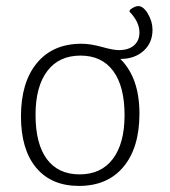

<svg xmlns="http://www.w3.org/2000/svg" viewBox="-20 -606 558 632"><path d="M435 -586Q452 -586 467 -560.5Q482 -535 482 -508Q482 -465 452.5 -438.5Q423 -412 376 -412Q439 -350 439 -232Q439 -120 386.5 -57Q334 6 240 6Q149 6 99 -54Q49 -114 49 -223Q49 -335 101.5 -398.5Q154 -462 248 -462Q278 -462 315.5 -451.5Q353 -441 371 -441Q403 -441 421 -456.5Q439 -472 439 -499Q439 -534 406 -568L408 -574Q424 -586 435 -586ZM245 -423Q174 -423 135.5 -372Q97 -321 97 -228Q97 -132 134.5 -82Q172 -32 242 -32Q313 -32 351.5 -83Q390 -134 390 -227Q390 -322 352.5 -372.5Q315 -423 245 -423Z"/></svg>

Font: Alegreya Sans Light
Style: Regular
Weight: 300
Designer: Juan Pablo del Peral
Foundry: Huerta Tipografica
Version: Version 2.007